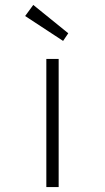

<svg xmlns="http://www.w3.org/2000/svg" viewBox="-20 -759 427 779"><path d="M168 0V-520H218V0ZM236 -593 82 -694 115 -739 257 -624Z"/></svg>

Font: Lexend Peta ExtraLight
Style: Regular
Weight: 250
Version: Version 1.007